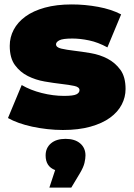

<svg xmlns="http://www.w3.org/2000/svg" viewBox="-20 -577 605 867"><path d="M264 10Q229 10 193.5 6Q158 2 125.5 -5Q93 -12 65 -22Q37 -32 16 -44L78 -193Q117 -170 168.5 -157Q220 -144 269 -144Q311 -144 325 -151Q339 -158 339 -170Q339 -184 315.5 -189Q292 -194 257 -198Q222 -202 181.5 -209Q141 -216 106 -233.5Q71 -251 47.5 -283Q24 -315 24 -370Q24 -409 42 -443Q60 -477 95 -502.5Q130 -528 182.5 -542.5Q235 -557 304 -557Q364 -557 423.5 -546Q483 -535 527 -512L465 -363Q423 -386 382.5 -394.5Q342 -403 307 -403Q263 -403 248 -395Q233 -387 233 -377Q233 -363 256.5 -357.5Q280 -352 314.5 -348Q349 -344 390 -337Q431 -330 465.5 -312Q500 -294 523.5 -262Q547 -230 547 -175Q547 -138 529.5 -104.5Q512 -71 477 -45.5Q442 -20 388.5 -5Q335 10 264 10ZM302 270H203L229 191Q186 175 186 125Q186 91 210 70.5Q234 50 276 50Q318 50 342 70.5Q366 91 366 125Q366 139 361.5 158.5Q357 178 341 205Z"/></svg>

Font: Montserrat-Alt1 Black
Style: Regular
Weight: 900
Designer: Differentunic
Foundry: Differentunic
Version: Version 7.222